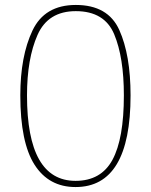

<svg xmlns="http://www.w3.org/2000/svg" viewBox="-20 -745 610 775"><path d="M507 -360Q507 -523 461.5 -624Q416 -725 286 -725Q160 -725 111 -621.5Q62 -518 62 -360Q62 -170 119.5 -80Q177 10 285 10Q507 10 507 -360ZM89 -360Q89 -508 131.5 -604Q174 -700 286 -700Q402 -700 441 -606.5Q480 -513 480 -360Q480 -185 434 -100Q388 -15 285 -15Q89 -15 89 -360Z"/></svg>

Font: Noto Sans UI Thin
Style: Regular
Weight: 250
Designer: Monotype Design Team
Foundry: Monotype Imaging Inc.
Version: Version 1.901